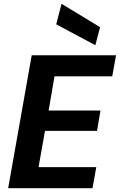

<svg xmlns="http://www.w3.org/2000/svg" viewBox="-20 -991 631 1011"><path d="M23 0 147 -700H591L571 -589H267L236 -409H509L491 -302H217L183 -111H487L467 0ZM482 -753 276 -863 304 -971 507 -848Z"/></svg>

Font: DM Sans 18pt ExtraBold
Style: Italic
Weight: 800
Italic angle: -10°
Designer: Colophon Foundry, Jonny Pinhorn
Foundry: Colophon Foundry
Version: Version 4.004;gftools[0.9.30]